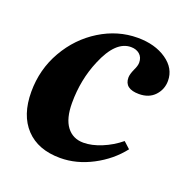

<svg xmlns="http://www.w3.org/2000/svg" viewBox="-89 -518 594 611"><g transform="rotate(20 208.0 -213.0)"><path d="M18 -158Q18 -234 54.5 -297.5Q91 -361 151 -398Q211 -435 278 -435Q337 -435 376 -408Q415 -381 415 -339Q415 -310 395.5 -289Q376 -268 342 -268Q293 -268 293 -306Q293 -317 301 -335Q309 -351 309 -362Q309 -380 297.5 -390Q286 -400 268 -400Q216 -400 181 -316Q152 -248 152 -169Q152 -116 172.5 -89Q193 -62 229 -62Q257 -62 290 -75.5Q323 -89 351 -112L373 -92Q338 -47 284.5 -19Q231 9 176 9Q101 9 59.5 -35Q18 -79 18 -158Z"/></g></svg>

Font: Unna
Style: Bold Italic
Weight: 700
Italic angle: -8.05°
Designer: Jorge de Buen Unna
Foundry: Omnibus-Type
Version: Version 2.008